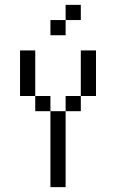

<svg xmlns="http://www.w3.org/2000/svg" viewBox="-20 -770 478 790"><path d="M312.5 -562.5H375V-375H312.5ZM250 -375H312.5V-312.5H250ZM187.5 -312.5H250V0H187.5ZM125 -375H187.5V-312.5H125ZM62.5 -562.5H125V-375H62.5ZM187.5 -687.5H250V-625H187.5ZM250 -750H312.5V-687.5H250Z"/></svg>

Font: Pixel Operator SC
Style: Regular
Weight: 400
Designer: Jayvee Enaguas (GrandChaos9000)
Foundry: The Grandoplex Project
Version: Version 1.4.1 (September 5, 2015)